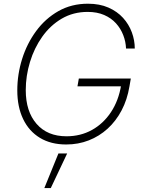

<svg xmlns="http://www.w3.org/2000/svg" viewBox="-20 -757 773 1019"><path d="M331.5 9.8Q250 9.8 191.9 -25.4Q133.8 -60.5 102.8 -125.2Q71.8 -189.9 71.8 -277.3Q71.8 -362.3 97.4 -444.1Q123 -525.9 171.9 -592.3Q220.7 -658.7 290 -698Q359.4 -737.3 446.8 -737.3Q508.8 -737.3 555.4 -716.8Q602.1 -696.3 633.1 -662.1Q664.1 -627.9 679.7 -585.4Q695.3 -543 695.3 -499.5H648.9Q647.5 -536.1 634 -570.8Q620.6 -605.5 595.5 -633.3Q570.3 -661.1 532.7 -677.5Q495.1 -693.8 445.3 -693.8Q368.7 -693.8 307.6 -658Q246.6 -622.1 204.1 -562Q161.6 -502 139.2 -428.2Q116.7 -354.5 116.7 -278.8Q116.7 -165.5 174.1 -99.6Q231.4 -33.7 333 -33.7Q407.2 -33.7 467.8 -67.1Q528.3 -100.6 568.8 -161.6Q609.4 -222.7 623 -305.2L637.7 -298.8H391.1L398.4 -340.3H674.3L667 -298.3Q655.3 -228 625.5 -171.4Q595.7 -114.7 551.3 -74.2Q506.8 -33.7 451.2 -12Q395.5 9.8 331.5 9.8ZM215.3 241.2 290 57.6H336.4L249.5 241.2Z"/></svg>

Font: Inter 17pt ExtraLight
Style: Italic
Weight: 250
Italic angle: -9.3988°
Version: Version 4.001;git-66647c0bb